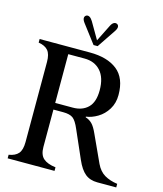

<svg xmlns="http://www.w3.org/2000/svg" viewBox="-129 -993 921 1088"><g transform="rotate(15 331.0 -449.0)"><path d="M20 0V-21Q58 -27 76 -48Q94 -69 94 -115V-585Q94 -631 76 -652Q58 -673 20 -679V-700H108H315Q418 -700 476 -654Q534 -608 534 -509Q534 -461 511.5 -424.5Q489 -388 454.5 -367.5Q420 -347 387 -343V-339Q410 -332 426 -315.5Q442 -299 458 -263L531 -104Q550 -64 581.5 -45.5Q613 -27 657 -21V0H564H546Q503 0 474.5 -23Q446 -46 423 -99L352 -261Q333 -306 314 -320Q295 -334 256 -334H187L199 -346V-115Q199 -69 222.5 -48Q246 -27 295 -21V0H181H108ZM185 -373H302Q358 -373 391 -405.5Q424 -438 424 -507Q424 -581 389 -620Q354 -659 295 -659H199V-359ZM279 -875 336 -777 385 -875Q393 -891 403 -896Q413 -901 422 -896Q431 -891 431 -880Q431 -869 420 -853L348 -746H324L242 -854Q231 -869 231 -879.5Q231 -890 240 -896Q249 -901 259 -896Q269 -891 279 -875Z"/></g></svg>

Font: RL Madena Variable
Style: Regular
Weight: 400
Designer: I Kadek Wantara Putra
Foundry: Roughlines ID
Version: Version 1.000;Glyphs 3.1.2 (3151)